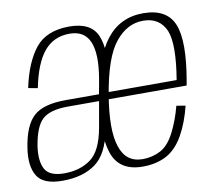

<svg xmlns="http://www.w3.org/2000/svg" viewBox="-70 -682 868 768"><g transform="rotate(-10 364.0 -298.0)"><path d="M334.5 -135.5 377 -375Q395.5 -479 370.8 -539Q346 -599 257.5 -599Q164.5 -599 119.5 -543Q74.5 -487 53 -385L91 -378Q110.5 -476 149.5 -523.2Q188.5 -570.5 253.5 -570.5Q314 -570.5 334.8 -520.5Q355.5 -470.5 339 -373.5L300 -152.5L303 -139.5ZM124.5 4Q207.5 4 259.2 -33.5Q311 -71 329 -168L304.5 -178Q288 -87 244 -55.5Q200 -24 137 -24Q76.5 -24 58.8 -57Q41 -90 49.5 -149Q62 -228 93.2 -256.2Q124.5 -284.5 196 -284.5Q249.5 -284.5 328.5 -284.5L333 -311.5Q252 -311.5 192 -311.5Q101 -311.5 61.5 -275Q22 -238.5 8.5 -149Q-2.5 -77.5 22 -36.8Q46.5 4 124.5 4ZM450.5 4 455.5 -25.5Q387 -25.5 365 -95Q342.5 -164 365 -299.5Q390 -451 439 -511Q487 -570.5 552 -570.5Q619.5 -570.5 644.5 -511.5Q667 -454.5 643.5 -313.5H360.5L356 -285H679Q681 -293 682 -301Q710 -460 682 -530Q653.5 -600 557.5 -600Q464 -600 408 -528.5Q352 -457.5 325.5 -299.5Q302 -157.5 328 -76.5Q354 4 450.5 4ZM455.5 -25.5 450.5 4Q504.5 4 545.5 -17Q586.5 -38 616 -89Q644.5 -139.5 661 -206.5L624.5 -212.5Q610 -156.5 586 -109Q562 -61.5 529 -43.5Q494.5 -25.5 455.5 -25.5Z"/></g></svg>

Font: Anybody SemiCondensed ExtraLight
Style: Italic
Weight: 250
Width: 4
Italic angle: -10°
Version: Version 1.113;gftools[0.9.25]